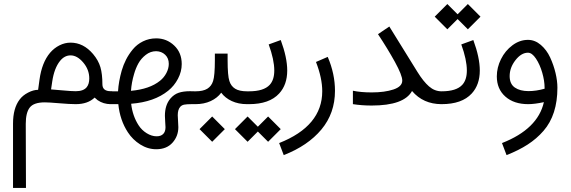

<svg xmlns="http://www.w3.org/2000/svg" viewBox="-20 -511 2801 942"><path d="M530.3 0H523.4Q487.3 0 459 -19.5Q449.2 -27.3 444.3 -32.2Q410.6 0 351.6 0Q322.8 0 271.2 -4.4Q219.7 -8.8 200.2 -8.8Q145.5 -8.8 126 16.6Q106.4 41.5 106.4 96.7L107.4 411.1H43.9V95.7Q43.9 20 76.2 -22.5Q91.3 -43 117.7 -56.6Q144 -70.3 167 -70.3L173.8 -120.1Q185.5 -204.6 225.6 -252Q245.6 -275.4 272 -288.6Q298.3 -301.8 326.2 -301.8Q389.2 -301.8 436.5 -246.1Q462.9 -214.8 472.7 -181.2Q482.4 -147.5 482.4 -97.7Q482.4 -63.5 523.4 -63.5H530.3ZM326.2 -239.3Q296.4 -239.3 274.4 -211.9Q246.1 -176.8 236.3 -111.3L230.5 -72.3Q247.1 -71.3 289.1 -67.4Q331.1 -63.5 351.6 -63.5Q389.2 -63.5 405.3 -83Q418 -98.6 418 -126Q418 -169.9 387.7 -205.1Q358.4 -239.3 326.2 -239.3Z M746.6 -322.8Q797.4 -322.8 834.5 -287.8Q871.6 -252.9 871.6 -196.8Q871.6 -159.7 853.3 -124.8Q835 -89.8 805.2 -65.9Q737.3 -10.7 623.5 -2Q630.4 58.1 660.2 104Q675.3 127.4 699.7 142.6Q724.1 157.7 748.5 157.7Q769.5 157.7 780.8 146.2Q792 134.8 792 113.3Q792 106 790.5 87.4Q789.1 68.8 789.1 57.1Q789.1 4.4 815.9 -27.3Q833.5 -47.9 856.2 -55.7Q878.9 -63.5 912.1 -63.5L935.5 -63L936 0H918.5Q896.5 0 883.8 2.4Q871.1 4.9 863.8 13.7Q852.1 27.3 852.1 54.7Q852.1 62.5 853.5 82Q855 101.6 855 112.8Q855 157.2 826.2 189.2Q797.4 221.2 746.6 221.2Q705.1 221.2 668 197.8Q630.9 174.3 607.4 138.2Q568.4 78.6 560.5 0H516.6V-63H559.1Q562 -111.3 577.1 -164.6Q585.4 -192.9 598.4 -218.5Q611.3 -244.1 631.6 -268.8Q651.9 -293.5 681.6 -308.1Q711.4 -322.8 746.6 -322.8ZM746.1 -259.8Q718.3 -259.8 695.3 -241.9Q672.4 -224.1 659.2 -200.4Q646 -176.8 637.7 -147.5Q625.5 -106.4 622.6 -65.4Q714.4 -73.7 765.1 -114.7Q784.7 -130.4 796.4 -152.8Q808.1 -175.3 808.1 -197.8Q808.1 -225.6 790.3 -242.4Q772.5 -259.3 746.1 -259.8Z M1096.7 -248V-216.8Q1096.7 -139.2 1105.5 -113.3Q1113.3 -88.4 1133.8 -75.7Q1154.3 -63 1191.9 -63H1208.5V0H1191.9Q1149.9 0 1117.2 -15.1Q1084.5 -30.3 1065.4 -56.2Q1046.4 -30.3 1013.7 -15.1Q981 0 939 0H922.4V-63H939Q976.6 -63 997.1 -75.7Q1017.6 -88.4 1025.4 -113.3Q1034.2 -139.2 1034.2 -216.8V-248ZM959 122.6 1021 60.5 1083 122.6 1021 184.6Z M1132.8 122.6 1194.8 60.5 1245.1 110.8 1295.4 60.5 1357.4 122.6 1295.4 184.6 1245.1 134.3 1194.8 184.6ZM1201.7 0H1194.8V-63H1201.7Q1273.9 -63 1303.2 -94.7Q1325.7 -119.1 1325.7 -165Q1325.7 -217.8 1298.3 -293L1357.4 -314.5Q1389.2 -228.5 1389.2 -165Q1389.2 -95.2 1349.6 -52.2Q1301.8 0 1201.7 0Z M1587.9 -231.9Q1623.5 -148.9 1623.5 -65.4Q1623.5 44.4 1556.9 124.3Q1490.2 204.1 1372.1 250L1349.6 190.9Q1561 107.4 1561 -63.5Q1561 -127.9 1530.3 -207Z M1890.1 -380.9 2028.3 -157.7Q2057.1 -111.3 2084.7 -87.2Q2112.3 -63 2146.5 -63H2153.3V0H2146.5Q2056.6 0 2001.5 -64.5Q1962.4 6.8 1803.2 6.8Q1755.4 6.8 1711.4 0V-65.9Q1750 -57.6 1803.7 -57.6Q1867.2 -57.6 1910.4 -72Q1953.6 -86.4 1953.6 -115.7Q1953.6 -141.6 1917.5 -207.3Q1881.3 -272.9 1834.5 -343.3Z M2112.8 -429.2 2174.8 -491.2 2225.1 -440.9 2275.4 -491.2 2337.4 -429.2 2275.4 -367.2 2225.1 -417.5 2174.8 -367.2ZM2146.5 0H2139.6V-63H2146.5Q2218.8 -63 2248 -94.7Q2270.5 -119.1 2270.5 -165Q2270.5 -217.8 2243.2 -293L2302.2 -314.5Q2334 -228.5 2334 -165Q2334 -95.2 2294.4 -52.2Q2246.6 0 2146.5 0Z M2570.3 -252.4Q2537.6 -252.4 2509 -215.8Q2480.5 -179.2 2480.5 -137.7Q2480.5 -99.1 2505.9 -81.5Q2531.2 -64 2573.2 -64Q2610.4 -64 2651.9 -75.7V-80.6Q2651.9 -114.3 2640.4 -154.3Q2628.9 -194.3 2609.6 -223.4Q2590.3 -252.4 2570.3 -252.4ZM2648.4 -9.8Q2602.5 0 2571.3 0Q2501.5 0 2459.5 -37.1Q2417.5 -74.2 2417.5 -136.2Q2417.5 -179.7 2438 -220.9Q2458.5 -262.2 2494.1 -288.8Q2529.8 -315.4 2570.3 -315.4Q2604.5 -315.4 2633.3 -290.8Q2662.1 -266.1 2679.2 -229Q2696.3 -191.9 2705.6 -152.8Q2714.8 -113.8 2714.8 -80.6Q2714.8 -14.2 2697.8 38.8Q2680.7 91.8 2646.7 130.9Q2612.8 169.9 2568.8 198.2Q2524.9 226.6 2465.3 250L2442.9 190.9Q2618.7 122.1 2648.4 -9.8Z"/></svg>

Font: Estedad
Style: regular
Weight: 400
Version: Version 0.7(Beta10)